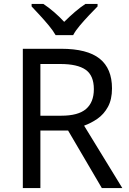

<svg xmlns="http://www.w3.org/2000/svg" viewBox="-20 -964 662 984"><path d="M294 -714Q427 -714 490.5 -663.5Q554 -613 554 -511Q554 -454 533 -416Q512 -378 479.5 -355.5Q447 -333 411 -320L607 0H502L329 -295H187V0H97V-714ZM289 -636H187V-371H294Q381 -371 421 -405.5Q461 -440 461 -507Q461 -577 419 -606.5Q377 -636 289 -636ZM265 -784Q252 -807 230 -833.5Q208 -860 184 -886Q160 -912 142 -931V-944H202Q228 -927 256 -903Q284 -879 309 -852Q336 -879 364 -903Q392 -927 418 -944H480V-931Q461 -912 436.5 -886Q412 -860 389.5 -833.5Q367 -807 355 -784Z"/></svg>

Font: Noto Sans Anatolian Hieroglyphs
Style: Regular
Weight: 400
Designer: Monotype Design Team
Foundry: Monotype Imaging Inc.
Version: Version 2.001; ttfautohint (v1.8.4.7-5d5b)